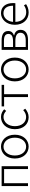

<svg xmlns="http://www.w3.org/2000/svg" viewBox="1624 -2211 600 3888"><g transform="rotate(-90 1924.0 -267.0)"><path d="M100 0H158V-484H444V0H502V-534H100Z M899 13C1028 13 1140 -89 1140 -266C1140 -444 1028 -547 899 -547C770 -547 658 -444 658 -266C658 -89 770 13 899 13ZM899 -38C794 -38 719 -130 719 -266C719 -403 794 -496 899 -496C1004 -496 1080 -403 1080 -266C1080 -130 1004 -38 899 -38Z M1495 13C1562 13 1621 -16 1667 -56L1638 -97C1602 -64 1554 -38 1500 -38C1388 -38 1313 -130 1313 -266C1313 -403 1394 -496 1501 -496C1550 -496 1589 -473 1622 -442L1655 -482C1619 -515 1570 -547 1499 -547C1367 -547 1252 -444 1252 -266C1252 -89 1357 13 1495 13Z M1902 0H1960V-484H2149V-534H1713V-484H1902Z M2461 13C2590 13 2702 -89 2702 -266C2702 -444 2590 -547 2461 -547C2332 -547 2220 -444 2220 -266C2220 -89 2332 13 2461 13ZM2461 -38C2356 -38 2281 -130 2281 -266C2281 -403 2356 -496 2461 -496C2566 -496 2642 -403 2642 -266C2642 -130 2566 -38 2461 -38Z M2858 0H3060C3184 0 3264 -48 3264 -152C3264 -231 3210 -268 3152 -281V-285C3203 -301 3240 -336 3240 -400C3240 -494 3168 -534 3052 -534H2858ZM2916 -303V-487H3043C3140 -487 3181 -455 3181 -396C3181 -339 3140 -303 3035 -303ZM2916 -46V-256H3041C3148 -256 3205 -220 3205 -155C3205 -84 3153 -46 3049 -46Z M3615 13C3691 13 3741 -12 3784 -39L3761 -82C3721 -54 3677 -36 3620 -36C3505 -36 3428 -127 3425 -256H3803C3805 -270 3806 -285 3806 -299C3806 -455 3729 -547 3600 -547C3480 -547 3366 -440 3366 -266C3366 -91 3477 13 3615 13ZM3425 -303C3436 -425 3514 -497 3600 -497C3694 -497 3752 -432 3752 -303Z"/></g></svg>

Font: Noto Sans SC Light
Style: Regular
Weight: 300
Designer: Ryoko NISHIZUKA 西塚涼子 (kana, bopomofo & ideographs); Paul D. Hunt (Latin, Greek & Cyrillic); Sandoll Communications 산돌커뮤니
Foundry: Adobe
Version: Version 2.004;hotconv 1.0.118;makeotfexe 2.5.65603